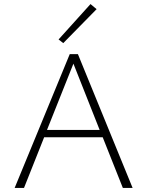

<svg xmlns="http://www.w3.org/2000/svg" viewBox="-20 -924 724 944"><path d="M291 -712 268 -730 425 -904 455 -879ZM485 -249H197L98 0H52L323 -658H363L632 0H584ZM470 -285 341 -611 211 -285Z"/></svg>

Font: Ysabeau Infant Light
Style: Regular
Weight: 300
Designer: Christian Thalmann (Catharsis Fonts)
Version: Version 0.003